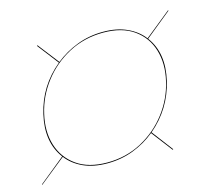

<svg xmlns="http://www.w3.org/2000/svg" viewBox="-155 -728 801 688"><g transform="rotate(-15 246.0 -384.0)"><path d="M-78 -143 18 -221Q-31 -286.5 -8 -385Q14.5 -483 93.5 -548.5L33 -627L35.5 -628.5L96 -550.5Q132.5 -580 177.8 -597.2Q223 -614.5 274.5 -614.5Q325.5 -614.5 363 -597.2Q400.5 -580 423 -550.5L519.5 -628.5L521 -627L424.5 -548.5Q473 -483.5 450 -385Q427 -287 349.5 -221.5L409 -143L406.5 -141.5L347 -219.5Q310.5 -189.5 265.2 -172.2Q220 -155 168.5 -155Q117 -155 79.5 -172.2Q42 -189.5 19.5 -219L-77.5 -141ZM-5 -385Q-19.5 -323 -3.8 -271.5Q12 -220 55.8 -189Q99.5 -158 169 -158Q239 -158 296.8 -189Q354.5 -220 393.8 -271.5Q433 -323 447 -385Q461.5 -447 446 -498.5Q430.5 -550 387 -580.8Q343.5 -611.5 274 -611.5Q204.5 -611.5 146.2 -580.8Q88 -550 48.5 -498.5Q9 -447 -5 -385Z"/></g></svg>

Font: Bodoni* 72pt Fatface
Style: Italic
Weight: 900
Italic angle: -13°
Version: Version 2.3